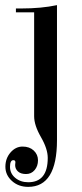

<svg xmlns="http://www.w3.org/2000/svg" viewBox="-20 -493 320 748"><path d="M32 131Q19 131 19 157Q19 183 39.5 200Q60 217 90 217Q166 217 166 122Q166 87 139.5 41Q113 -5 113 -40V-445H42V-460H63Q141 -460 202 -473V53Q202 235 90 235Q52 235 26.5 212Q1 189 1 156.5Q1 124 21 101Q41 78 68 78Q95 78 111.5 93.5Q128 109 128 131.5Q128 154 115 169.5Q102 185 81.5 185Q61 185 50 175Q39 165 39 150L40 139Q40 131 32 131Z"/></svg>

Font: Elsie
Style: Regular
Weight: 400
Designer: Alejandro Inler
Foundry: Alejandro Inler
Version: 1.002